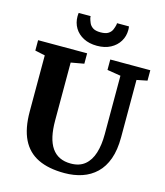

<svg xmlns="http://www.w3.org/2000/svg" viewBox="-138 -1074 1021 1186"><g transform="rotate(15 372.0 -481.0)"><path d="M386 8Q284.5 8 217 -24.8Q149.5 -57.5 115.5 -126.5Q81.5 -195.5 81.5 -304.5V-663L17.5 -676.5V-743H331V-676.5L247.5 -661.5V-291Q247.5 -233.5 257.2 -190Q267 -146.5 287.2 -117.2Q307.5 -88 337.8 -73.5Q368 -59 409 -59Q464.5 -59 499 -87.8Q533.5 -116.5 549.5 -168Q565.5 -219.5 565.5 -288V-662.5L479 -676.5V-743H735V-676.5L668 -663V-296.5Q668 -215 647.2 -157.2Q626.5 -99.5 588.2 -63Q550 -26.5 498.5 -9.2Q447 8 386 8ZM377 -803.5Q327 -803.5 290.5 -822.5Q254 -841.5 234.2 -874.2Q214.5 -907 214.5 -948Q214.5 -954 215 -959.8Q215.5 -965.5 216 -970.5H292.5Q292.5 -968.5 292.8 -965.2Q293 -962 293.5 -958.5Q297 -945 303.8 -928.8Q310.5 -912.5 327.2 -901Q344 -889.5 377 -889.5Q410 -889.5 426.8 -900.8Q443.5 -912 450.2 -928.2Q457 -944.5 460 -958.5Q461 -962 461 -965.2Q461 -968.5 461 -970.5H537.5Q538.5 -965.5 539 -960Q539.5 -954.5 539.5 -948Q539.5 -907.5 519.5 -874.8Q499.5 -842 463.2 -822.8Q427 -803.5 377 -803.5Z"/></g></svg>

Font: Merriweather ExtraBold
Style: Regular
Weight: 800
Version: Version 2.100